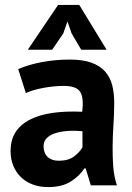

<svg xmlns="http://www.w3.org/2000/svg" viewBox="-20 -752 536 780"><path d="M54 -471Q94 -489 149 -499.5Q204 -510 264 -510Q316 -510 351 -497.5Q386 -485 406.5 -462Q427 -439 435.5 -407Q444 -375 444 -335Q444 -291 441 -246.5Q438 -202 437.5 -159Q437 -116 440 -75.5Q443 -35 455 1H349L328 -68H323Q303 -37 267.5 -14.5Q232 8 176 8Q141 8 113 -2.5Q85 -13 65 -32.5Q45 -52 34 -78.5Q23 -105 23 -138Q23 -184 43.5 -215.5Q64 -247 102.5 -266.5Q141 -286 194.5 -293.5Q248 -301 314 -298Q321 -354 306 -378.5Q291 -403 239 -403Q200 -403 156.5 -395Q113 -387 85 -374ZM219 -99Q258 -99 281 -116.5Q304 -134 315 -154V-219Q284 -222 255.5 -220Q227 -218 205 -211Q183 -204 170 -191Q157 -178 157 -158Q157 -130 173.5 -114.5Q190 -99 219 -99ZM216 -732H302L413 -550H310L271 -616L254 -665L237 -616L192 -550H93Z"/></svg>

Font: PTSans
Style: Bold
Weight: 700
Designer: A.Korolkova, O.Umpeleva, V.Yefimov
Foundry: ParaType Ltd
Version: Version 2.003W OFL